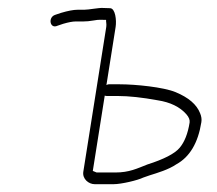

<svg xmlns="http://www.w3.org/2000/svg" viewBox="-20 -490 557 492"><path d="M217.8 -52 248.4 -245C250.4 -244.3 252.2 -244 253.8 -244H281.8C310.1 -244 344.2 -240.3 384.1 -233C416.3 -228 440.7 -216.2 457.3 -197.5C464.1 -189.8 466.9 -182.7 465.9 -176C461.4 -147.7 452.9 -126.1 440.3 -111.2C427.7 -96.2 400 -82 357.6 -68.5C331.2 -58.2 311.3 -48 275.6 -48H227.6ZM261.9 -469C255.2 -469 249.1 -469.2 243.4 -469.6C233.2 -470.3 207.3 -465 195.6 -465H178.6C168.3 -465 154.2 -462.3 136.3 -457L121.5 -452C102.2 -445.9 107.7 -415 127.1 -424L141.9 -429C155.5 -433 166.2 -435 173.8 -435H193.1C201.2 -435 210 -435.8 219.5 -437.5C234.7 -440.4 239.9 -439 251.9 -439C251.3 -434.7 253.5 -428.6 252.3 -421L193.5 -50C190.6 -31.6 207.1 -18 222.8 -18H270.8C291.3 -18 333.2 -28.1 347.1 -35L362.9 -40.5C384.1 -47.2 411.9 -55.3 431.9 -69C466.2 -87.8 487.6 -123.8 496 -177C497.2 -184.3 496.1 -192 492.7 -200C484.1 -222.2 463.1 -240.2 429.7 -254C398.8 -266.7 327.4 -274 286.6 -274H258.6C257 -274 255 -273.3 252.7 -272L276.3 -421C279 -438.1 275.6 -469 261.9 -469Z"/></svg>

Font: MewTooHand
Style: CondIta
Weight: 400
Designer: Mew Too, Robert Jablonski
Version: Version 0.77